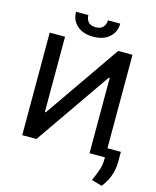

<svg xmlns="http://www.w3.org/2000/svg" viewBox="-155 -1016 1071 1315"><g transform="rotate(15 381.0 -359.0)"><path d="M79.9 -727.3H188.6V-193.2H195.3L565.3 -727.3H666.9V0H557.2V-533.4H550.4L180.8 0H79.9ZM443.2 -911.9H530.5Q530.5 -851.9 488.1 -814.5Q445.7 -777 373.6 -777Q301.8 -777 259.6 -814.5Q217.3 -851.9 217.3 -911.9H304.3Q304.3 -885.3 320.1 -864.9Q335.9 -844.5 373.6 -844.5Q410.9 -844.5 427 -864.7Q443.2 -884.9 443.2 -911.9ZM762.1 -64.6V8.2Q761 111.9 695 194.2L620.7 172.9Q638.5 133.2 652.3 95.2Q666.2 57.2 666.2 12.1V-64.6Z"/></g></svg>

Font: Inter Zeller Medium
Style: Regular
Weight: 500
Designer: Rasmus Andersson; Joe Bland
Foundry: zeller
Version: Version 3.015;git-dec3a8cb1